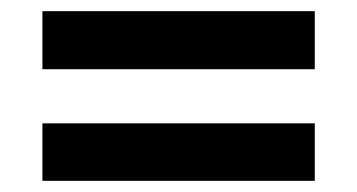

<svg xmlns="http://www.w3.org/2000/svg" viewBox="-20 -460 640 344"><path d="M56 -336V-440H544V-336ZM56 -136V-239H544V-136Z"/></svg>

Font: Nunito Sans 11pt ExtraBold
Style: Regular
Weight: 800
Version: Version 3.101;gftools[0.9.27]